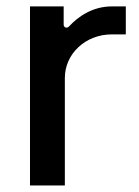

<svg xmlns="http://www.w3.org/2000/svg" viewBox="-20 -565 424 585"><path d="M71.4 0H177.6V-327.4C177.6 -401.6 241.1 -460.2 320.3 -460.2H363.3V-545.5H321C262.1 -545.5 218 -514.6 190.3 -484.4C183.9 -477.6 174 -480.8 174 -490.1V-545.5H71.4Z"/></svg>

Font: RA Harald Medium
Style: Regular
Weight: 500
Designer: Rasmus Andersson
Foundry: rsms
Version: Version 3.000;hotconv 1.0.109;makeotfexe 2.5.65596